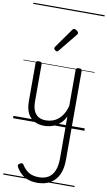

<svg xmlns="http://www.w3.org/2000/svg" viewBox="-149 -1061 913 1631"><g transform="rotate(10 307.5 -245.5)"><path d="M270 18Q222 18 185 -1.5Q148 -21 127.5 -61.5Q107 -102 107 -166V-496Q107 -505 113 -509.5Q119 -514 132 -514Q146 -514 152.5 -509.5Q159 -505 159 -496V-171Q159 -127 171.5 -95.5Q184 -64 210 -47Q236 -30 277 -30Q306 -30 333 -39Q360 -48 383 -67Q406 -86 424 -116Q442 -146 452 -187V-496Q452 -506 458.5 -510.5Q465 -515 479 -515Q492 -515 498 -510.5Q504 -506 504 -496V271Q504 348 479 400Q454 452 407.5 478.5Q361 505 297 505Q252 505 217 492.5Q182 480 156.5 456.5Q131 433 114 403Q108 393 110.5 384Q113 375 126 369Q137 363 144.5 364.5Q152 366 157 376Q182 416 216 436Q250 456 304 456Q350 456 383 436Q416 416 434 374.5Q452 333 452 268V-95Q437 -63 415.5 -41Q394 -19 370 -6Q346 7 320.5 12.5Q295 18 270 18ZM268 -623Q261 -623 251 -631Q241 -639 241 -647Q241 -649 242.5 -651.5Q244 -654 246 -659L365 -827Q369 -833 372.5 -835Q376 -837 382 -837Q388 -837 396.5 -832Q405 -827 411.5 -820.5Q418 -814 418 -807Q418 -803 416.5 -800Q415 -797 412 -793L281 -632Q275 -623 268 -623ZM0 476H615V486H0ZM0 -20H615V0H0ZM0 -505H615V-500H0ZM0 -996H615V-986H0Z"/></g></svg>

Font: Playwrite PL Guides
Style: Regular
Weight: 400
Designer: Veronika Burian, José Scaglione
Foundry: TypeTogether
Version: Version 1.003